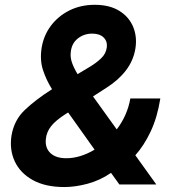

<svg xmlns="http://www.w3.org/2000/svg" viewBox="-20 -756 731 787"><path d="M243.7 10.7Q166 10.7 114.5 -17.8Q63 -46.4 40.5 -94.5Q18.1 -142.6 27.3 -201.2Q38.1 -263.7 81.3 -304.9Q124.5 -346.2 191.4 -389.2L193.4 -390.1Q169.9 -427.2 156.2 -469Q142.6 -510.7 150.9 -561.5Q159.2 -611.3 189 -650.9Q218.8 -690.4 264.9 -713.4Q311 -736.3 368.7 -736.3Q428.7 -736.3 468.8 -711.7Q508.8 -687 525.9 -645.8Q543 -604.5 534.7 -555.2Q526.4 -506.8 496.1 -467.3Q465.8 -427.7 416 -396L361.3 -360.8L458.5 -225.6Q479.5 -252.9 493.9 -285.2Q508.3 -317.4 514.2 -352.5H637.2Q625 -275.4 597.7 -217.3Q570.3 -159.2 534.7 -119.6L620.6 0H469.2L435.1 -47.4Q390.1 -16.6 339.1 -2.9Q288.1 10.7 243.7 10.7ZM367.7 -142.6 259.3 -294.9 249 -288.6Q208.5 -262.7 189.7 -239Q170.9 -215.3 168 -186.5Q164.1 -149.9 186.5 -128.7Q209 -107.4 251.5 -107.4Q308.6 -107.4 367.7 -142.6ZM297.9 -452.1 346.2 -481Q373.5 -497.1 394 -516.4Q414.6 -535.6 418 -563Q420.4 -587.4 404.3 -602.8Q388.2 -618.2 357.9 -618.2Q323.7 -618.2 298.3 -597.7Q272.9 -577.1 270 -541Q267.6 -521 274.9 -499.8Q282.2 -478.5 297.9 -452.1Z"/></svg>

Font: Inter
Style: Bold Italic
Weight: 700
Italic angle: -9.39999°
Designer: Rasmus Andersson
Foundry: rsms
Version: Version 4.001;git-9221beed3